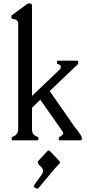

<svg xmlns="http://www.w3.org/2000/svg" viewBox="-20 -820 506 1122"><path d="M215.8 151.4Q194.8 132.3 203.1 121.1L257.8 62Q264.2 56.6 270.5 62L327.1 121.1Q332.5 128.9 327.1 136.2Q327.1 136.2 294.9 170.9L206.1 277.3Q195.8 289.6 177.7 270.5Q174.3 267.1 196 238.3Q217.8 209.5 224.6 199.7Q238.3 180.7 225.6 160.2Q224.6 159.7 215.8 151.4ZM167 -85.4 166.5 -64.5Q166.5 -53.7 171.6 -41.7Q176.8 -29.8 190.4 -24.4Q204.1 -19 204.6 -13.7Q204.6 0 198.2 0H54.7Q48.3 0 48.3 -8.8Q48.3 -17.6 52.2 -20Q56.2 -22.5 62.3 -24.9Q68.4 -27.3 72 -31Q75.7 -34.7 78.6 -39.3Q81.5 -43.9 83.3 -47.1Q85 -50.3 85.7 -56.4Q86.4 -62.5 86.4 -64.5V-678.2Q86.4 -694.3 78.9 -700.9Q71.3 -707.5 62.5 -708Q53.7 -708.5 50.8 -710.9Q46.4 -713.9 46.4 -718.3L46.9 -727.1Q46.9 -729.5 49.6 -731.2Q52.2 -732.9 52.7 -733.4L140.6 -798.3Q142.6 -799.8 151.1 -799.8Q159.7 -799.8 163.3 -797.6Q167 -795.4 167 -784.7V-260.3H168L327.1 -412.1Q335.4 -420.4 335.4 -428.2Q335.4 -440.4 323.7 -443.4Q312 -446.3 312.5 -451.7Q312.5 -465.3 318.8 -465.3H431.2Q437.5 -465.3 437.5 -456.5Q437.5 -447.8 434.6 -444.1Q431.6 -440.4 425.5 -435.3Q419.4 -430.2 417.5 -428.2L271 -288.6V-287.1L416.5 -78.1Q458.5 -26.9 458.5 -13.4Q458.5 0 452.1 0H329.6Q323.2 0 323.2 -8.5Q323.2 -17.1 329.6 -21Q349.1 -32.2 349.1 -38.1Q349.1 -47.9 346.2 -50.8L216.3 -236.3H214.4L167 -190.4Z"/></svg>

Font: Della Respira
Style: Regular
Weight: 500
Version: Version 0.201